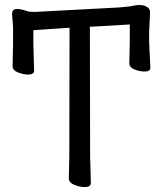

<svg xmlns="http://www.w3.org/2000/svg" viewBox="-20 -738 657 775"><path d="M321.8 17.1Q301.8 17.1 279.8 8.1Q257.8 -1 257.8 -18.1L259.8 -106.9L260.7 -626L114.7 -616.2V-559.1L117.7 -453.1Q117.7 -437 93.8 -437Q74.7 -437 52.7 -445.6Q30.8 -454.1 30.8 -471.2L32.7 -560.1V-629.9L28.8 -681.2Q28.8 -701.2 46.4 -701.7Q64 -702.1 84 -694.8Q92.8 -692.9 96.7 -690.9L120.6 -689.9L461.9 -708Q502 -710.9 522.9 -715.8Q532.7 -717.8 542 -717.8Q553.7 -717.8 564 -714.8Q585.9 -706.1 585.9 -688L582 -609.9V-570.8L586.9 -464.8Q586.9 -449.2 564 -449.2Q544.9 -449.2 523.4 -457.5Q502 -465.8 502 -482.9L503.9 -570.8V-639.2L342.8 -629.9L343.8 -106L346.7 0Q346.7 17.1 321.8 17.1Z"/></svg>

Font: LXGW WenKai GB Screen
Style: Regular
Weight: 400
Designer: LXGW / Fontworks Inc.
Foundry: LXGW / Fontworks Inc.
Version: Version 1.321;February 19, 2024;FontCreator 14.0.0.2901 64-b